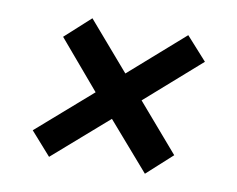

<svg xmlns="http://www.w3.org/2000/svg" viewBox="-56 -544 712 576"><g transform="rotate(10 300.0 -256.0)"><path d="M126 -40 64 -110 230 -255 105 -402 182 -472 308 -326 474 -472 537 -402 370 -255 495 -110 418 -40 292 -185Z"/></g></svg>

Font: Chivo Mono SemiBold
Style: Italic
Weight: 600
Italic angle: -8.05°
Monospace: yes
Version: Version 1.008